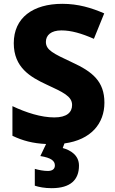

<svg xmlns="http://www.w3.org/2000/svg" viewBox="-20 -744 603 1004"><path d="M393 122C393 67 348 41 308 30L317 6C457 -13 526 -99 526 -207C526 -318 464 -369 357 -418C259 -464 220 -482 220 -525C220 -560 247 -585 301 -585C353 -585 407 -569 471 -541L525 -674C458 -703 389 -724 306 -724C152 -724 52 -651 52 -518C52 -391 139 -341 223 -302C309 -262 357 -241 357 -195C357 -157 330 -130 264 -130C195 -130 117 -155 45 -189V-34C99 -8 153 6 221 9L191 72C247 81 267 97 267 121C267 141 252 150 230 150C209 150 182 145 162 139V227C183 234 213 240 250 240C349 240 393 196 393 122Z"/></svg>

Font: Noto Sans Arabic UI XBd
Style: Regular
Weight: 800
Designer: Monotype Design Team, Nadine Chahine and Nizar Qandah
Foundry: Monotype Imaging Inc.
Version: Version 2.010